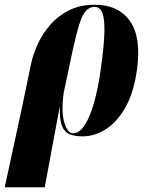

<svg xmlns="http://www.w3.org/2000/svg" viewBox="-55 -566 630 811"><path d="M-35 225 34 -94 76 -295Q84 -335 104 -379Q124 -423 157 -461Q190 -499 237 -522.5Q284 -546 345 -546Q445 -546 494 -477Q543 -408 523 -268Q510 -175 475 -113Q440 -51 392.5 -20.5Q345 10 293 10Q263 10 240.5 1.5Q218 -7 207 -33.5Q196 -60 198 -114H197L134 225ZM253 -3Q281 -3 303.5 -38.5Q326 -74 343 -135Q360 -196 370 -270Q385 -374 386 -432Q387 -490 376.5 -513.5Q366 -537 344 -537Q323 -537 307.5 -519.5Q292 -502 279.5 -462Q267 -422 252 -353L214 -174Q203 -92 217 -47.5Q231 -3 253 -3Z"/></svg>

Font: Noto Serif Display ExtraCondensed Black
Style: Italic
Weight: 900
Width: 2
Italic angle: -12°
Designer: Monotype Design Team
Foundry: Monotype Imaging Inc.
Version: Version 2.009